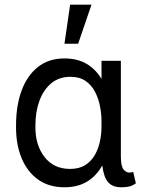

<svg xmlns="http://www.w3.org/2000/svg" viewBox="-20 -787 611 817"><path d="M48.3 -244.3V-254.3Q48.3 -337.4 71.9 -401.5Q95.5 -465.6 141.5 -502Q187.5 -538.4 254.3 -538.4Q308.9 -538.4 348 -515.6Q387.1 -492.9 411.9 -451V-528.4H494.3V-123.6Q494.3 -79.9 505.3 -66.2Q516.3 -52.6 531.2 -52.6Q538.4 -52.6 546.9 -55.4L558.2 -7.1Q542.3 4.6 527 7.3Q511.7 9.9 495.7 9.9Q458.8 9.9 440 -11.9Q421.2 -33.7 415.1 -83.1Q390.3 -38.4 350.5 -14.2Q310.7 9.9 254.3 9.9Q188.2 9.9 142.2 -22.9Q96.2 -55.8 72.3 -113.1Q48.3 -170.5 48.3 -244.3ZM130.7 -254.3V-244.3Q130.7 -168.7 169.9 -118.4Q209.2 -68.2 278.4 -68.2Q317.5 -68.2 343.2 -84.9Q369 -101.6 384.1 -128.4Q399.1 -155.2 405.5 -186.6Q411.9 -218 411.9 -247.2V-271.3Q411.9 -301.1 405.7 -334Q399.5 -366.8 384.8 -395.6Q370 -424.4 344.5 -442.3Q318.9 -460.2 279.8 -460.2Q231.5 -460.2 198.3 -432.7Q165.1 -405.2 147.9 -358.5Q130.7 -311.8 130.7 -254.3ZM254.3 -600.9 278.4 -767H369.3L312.5 -600.9Z"/></svg>

Font: Inter UI
Style: Regular
Weight: 400
Designer: Rasmus Andersson
Foundry: rsms
Version: Version 2.2